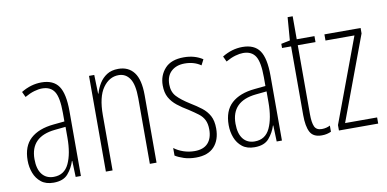

<svg xmlns="http://www.w3.org/2000/svg" viewBox="-66 -845 2105 1045"><g transform="rotate(-10 986.5 -323.0)"><path d="M184 -539Q250 -539 279 -497Q308 -455 308 -359V0H279L276 -89H274Q262 -51 236 -20.5Q210 10 156 10Q114 10 88 -10.5Q62 -31 49.5 -63.5Q37 -96 37 -133Q37 -212 82 -253Q127 -294 210 -302L271 -308V-356Q271 -440 250 -473Q229 -506 182 -506Q163 -506 138.5 -499Q114 -492 86 -476L72 -506Q126 -539 184 -539ZM212 -272Q75 -258 75 -134Q75 -79 98 -50Q121 -21 162 -21Q221 -21 246.5 -75.5Q272 -130 272 -218V-278Z M609 -539Q665 -539 695.5 -499Q726 -459 726 -373V0H689V-362Q689 -438 666.5 -471.5Q644 -505 605 -505Q553 -505 518 -455.5Q483 -406 483 -305V0H446V-529H475L478 -425H480Q488 -454 504 -480Q520 -506 545.5 -522.5Q571 -539 609 -539Z M1078 -127Q1078 -64 1044 -27Q1010 10 943 10Q906 10 877 0.5Q848 -9 829 -21V-63Q851 -46 880.5 -36Q910 -26 942 -26Q991 -26 1015.5 -53Q1040 -80 1040 -128Q1040 -160 1029.5 -181Q1019 -202 998.5 -217.5Q978 -233 949 -252Q915 -272 888.5 -293Q862 -314 847 -341Q832 -368 832 -408Q832 -463 866.5 -501Q901 -539 971 -539Q1031 -539 1075 -510L1059 -479Q1022 -505 970 -505Q924 -505 896 -479.5Q868 -454 868 -407Q868 -366 891.5 -340.5Q915 -315 963 -285Q996 -265 1022 -245Q1048 -225 1063 -197.5Q1078 -170 1078 -127Z M1295 -539Q1361 -539 1390 -497Q1419 -455 1419 -359V0H1390L1387 -89H1385Q1373 -51 1347 -20.5Q1321 10 1267 10Q1225 10 1199 -10.5Q1173 -31 1160.5 -63.5Q1148 -96 1148 -133Q1148 -212 1193 -253Q1238 -294 1321 -302L1382 -308V-356Q1382 -440 1361 -473Q1340 -506 1293 -506Q1274 -506 1249.5 -499Q1225 -492 1197 -476L1183 -506Q1237 -539 1295 -539ZM1323 -272Q1186 -258 1186 -134Q1186 -79 1209 -50Q1232 -21 1273 -21Q1332 -21 1357.5 -75.5Q1383 -130 1383 -218V-278Z M1644 -24Q1657 -24 1669 -27Q1681 -30 1690 -35V-1Q1679 4 1666.5 7Q1654 10 1638 10Q1591 10 1574 -22Q1557 -54 1557 -116V-496H1507V-519L1556 -529L1566 -656H1594V-529H1692V-496H1594V-115Q1594 -69 1604 -46.5Q1614 -24 1644 -24Z M1951 0H1734V-30L1907 -495H1747V-529H1947V-499L1774 -34H1951Z"/></g></svg>

Font: Noto Sans Arabic ExtCond ExtLt
Style: Regular
Weight: 200
Width: 2
Designer: Monotype Design Team, Nadine Chahine, Nizar Qandah and Khaled Hosny
Foundry: Monotype Imaging Inc.
Version: Version 2.012; ttfautohint (v1.8.4.7-5d5b)